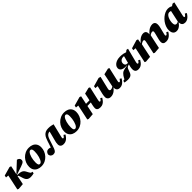

<svg xmlns="http://www.w3.org/2000/svg" viewBox="647 -2562 4617 4617"><g transform="rotate(-45 2956.0 -253.0)"><path d="M62 12 30 -3 119 -420 180 -386 41 -399 52 -453 278 -516 319 -502 292 -371 261 -228Q249 -171 237.5 -114.5Q226 -58 214 0ZM581 0Q561 6 532.5 11Q504 16 474 16Q412 16 375.5 -11.5Q339 -39 319 -103L295 -180Q289 -199 283.5 -209Q278 -219 270.5 -223.5Q263 -228 253 -231L245 -234V-271H268L333 -335L527 -515Q559 -509 582.5 -488Q606 -467 606 -432Q606 -406 593 -388.5Q580 -371 553.5 -357.5Q527 -344 487 -330L263 -254L265 -251L319 -247Q359 -245 389 -236Q419 -227 442 -208.5Q465 -190 481 -159L513 -100Q526 -75 536.5 -63.5Q547 -52 567 -49L588 -46Z M834 16Q771 16 721 -6.5Q671 -29 642.5 -74Q614 -119 614 -187Q614 -250 637 -309Q660 -368 703 -415Q746 -462 805 -490Q864 -518 934 -518Q998 -518 1047.5 -495.5Q1097 -473 1125.5 -428Q1154 -383 1154 -315Q1154 -253 1130.5 -193.5Q1107 -134 1064.5 -87Q1022 -40 963.5 -12Q905 16 834 16ZM848 -50Q870 -50 888.5 -68Q907 -86 922 -117Q937 -148 948 -187.5Q959 -227 965 -270Q971 -313 971 -355Q971 -410 957 -431Q943 -452 919 -452Q897 -452 878.5 -433.5Q860 -415 845 -384.5Q830 -354 819 -314.5Q808 -275 802.5 -232.5Q797 -190 797 -150Q797 -92 811 -71Q825 -50 848 -50Z M1241 16Q1206 16 1178 -7.5Q1150 -31 1147 -77Q1156 -115 1180.5 -138.5Q1205 -162 1243 -162Q1262 -162 1276 -159Q1290 -156 1303.5 -149Q1317 -142 1335 -129L1353 -116L1311 -61L1287 -82Q1301 -118 1313.5 -153.5Q1326 -189 1338.5 -227.5Q1351 -266 1365 -309Q1378 -349 1394.5 -386.5Q1411 -424 1436 -453.5Q1461 -483 1499 -500.5Q1537 -518 1593 -518Q1646 -518 1685 -510.5Q1724 -503 1754 -494L1675 -167Q1671 -150 1668.5 -136.5Q1666 -123 1666 -113Q1666 -102 1671 -96Q1676 -90 1685 -90Q1698 -90 1710 -103.5Q1722 -117 1742 -145L1783 -119Q1764 -86 1737.5 -55Q1711 -24 1675.5 -4Q1640 16 1591 16Q1537 16 1509.5 -9.5Q1482 -35 1482 -82Q1482 -110 1486 -133.5Q1490 -157 1495 -177L1538 -341Q1548 -376 1556 -412Q1564 -448 1572 -485L1633 -435Q1622 -437 1607.5 -439Q1593 -441 1580 -441Q1536 -441 1507 -424.5Q1478 -408 1458.5 -375.5Q1439 -343 1424 -295Q1410 -252 1397.5 -214.5Q1385 -177 1373.5 -142.5Q1362 -108 1349 -73Q1334 -31 1309.5 -7.5Q1285 16 1241 16Z M2031 16Q1968 16 1918 -6.5Q1868 -29 1839.5 -74Q1811 -119 1811 -187Q1811 -250 1834 -309Q1857 -368 1900 -415Q1943 -462 2002 -490Q2061 -518 2131 -518Q2195 -518 2244.5 -495.5Q2294 -473 2322.5 -428Q2351 -383 2351 -315Q2351 -253 2327.5 -193.5Q2304 -134 2261.5 -87Q2219 -40 2160.5 -12Q2102 16 2031 16ZM2045 -50Q2067 -50 2085.5 -68Q2104 -86 2119 -117Q2134 -148 2145 -187.5Q2156 -227 2162 -270Q2168 -313 2168 -355Q2168 -410 2154 -431Q2140 -452 2116 -452Q2094 -452 2075.5 -433.5Q2057 -415 2042 -384.5Q2027 -354 2016 -314.5Q2005 -275 1999.5 -232.5Q1994 -190 1994 -150Q1994 -92 2008 -71Q2022 -50 2045 -50Z M2441 12 2409 -3 2498 -420 2559 -386 2420 -399 2431 -453 2657 -516 2698 -502 2671 -371 2640 -228Q2628 -171 2616.5 -114.5Q2605 -58 2593 0ZM2558 -227V-291H2843V-235ZM2843 16Q2784 16 2756.5 -6Q2729 -28 2729 -71Q2729 -99 2734.5 -124.5Q2740 -150 2744 -171L2783 -342Q2791 -377 2797.5 -410.5Q2804 -444 2811 -480L2967 -519L3002 -502L2926 -167Q2923 -150 2920 -136.5Q2917 -123 2917 -113Q2917 -102 2922 -96Q2927 -90 2937 -90Q2950 -90 2961.5 -103.5Q2973 -117 2993 -145L3034 -119Q3015 -86 2989 -55Q2963 -24 2927.5 -4Q2892 16 2843 16Z M3195 16Q3161 16 3137 2.5Q3113 -11 3101 -33Q3089 -55 3089 -82Q3089 -110 3093 -135.5Q3097 -161 3102 -184L3159 -421L3202 -389L3079 -399L3089 -454L3307 -516L3359 -502L3289 -208Q3286 -195 3283.5 -184.5Q3281 -174 3279.5 -165.5Q3278 -157 3278 -148Q3278 -129 3288.5 -118.5Q3299 -108 3316 -108Q3332 -108 3348.5 -113Q3365 -118 3383 -129Q3401 -140 3421 -156L3431 -108H3402Q3375 -69 3343 -41.5Q3311 -14 3274 1Q3237 16 3195 16ZM3501 16Q3450 16 3424 -12Q3398 -40 3398 -94Q3398 -102 3399 -109Q3400 -116 3401 -123H3393L3440 -342Q3447 -377 3454 -410.5Q3461 -444 3468 -480L3624 -516L3659 -502L3583 -167Q3580 -150 3577 -136.5Q3574 -123 3574 -113Q3574 -102 3579 -96Q3584 -90 3594 -90Q3607 -90 3618.5 -103.5Q3630 -117 3650 -145L3691 -119Q3673 -86 3646.5 -55Q3620 -24 3585 -4Q3550 16 3501 16Z M3667 0 3679 -47 3764 -60 3710 -30Q3725 -58 3739 -84.5Q3753 -111 3769.5 -135Q3786 -159 3807 -179Q3827 -198 3852.5 -209.5Q3878 -221 3914 -228.5Q3950 -236 4003 -243V-249Q3933 -243 3886.5 -255.5Q3840 -268 3817.5 -294Q3795 -320 3796 -357Q3797 -400 3826 -436Q3855 -472 3907.5 -494Q3960 -516 4031 -516Q4097 -516 4138 -507Q4179 -498 4212 -485L4258 -521L4304 -513L4218 -179Q4215 -166 4212.5 -154.5Q4210 -143 4208.5 -132.5Q4207 -122 4207 -113Q4207 -102 4212.5 -96Q4218 -90 4227 -90Q4240 -90 4251.5 -103.5Q4263 -117 4283 -145L4324 -119Q4306 -88 4281 -57Q4256 -26 4221 -5Q4186 16 4137 16Q4082 16 4055 -11Q4028 -38 4028 -90Q4028 -105 4030 -124Q4032 -143 4036 -163.5Q4040 -184 4046 -205L4078 -332Q4089 -370 4098.5 -408Q4108 -446 4117 -485L4142 -450Q4130 -453 4116.5 -455Q4103 -457 4084 -457Q4052 -457 4025.5 -444.5Q3999 -432 3982.5 -408Q3966 -384 3966 -348Q3966 -313 3985.5 -292.5Q4005 -272 4049 -272Q4072 -272 4088.5 -275.5Q4105 -279 4122 -283L4114 -245L4053 -232Q4029 -227 4011.5 -219Q3994 -211 3982 -198Q3970 -185 3962 -164Q3954 -141 3944.5 -118.5Q3935 -96 3927 -73Q3915 -41 3895 -22Q3875 -3 3845.5 5.5Q3816 14 3776 14Q3745 14 3714 9.5Q3683 5 3667 0Z M4390 12 4358 -3 4447 -420 4508 -386 4369 -399 4380 -453 4593 -516 4634 -502 4610 -364 4619 -365 4589 -228Q4577 -171 4565.5 -114.5Q4554 -58 4542 0ZM4691 12 4659 -3 4721 -288Q4727 -313 4730 -330.5Q4733 -348 4733 -362Q4733 -376 4724.5 -384Q4716 -392 4702 -392Q4687 -392 4670 -385.5Q4653 -379 4633.5 -365.5Q4614 -352 4592 -332L4587 -386H4611Q4640 -424 4673.5 -454Q4707 -484 4744.5 -501Q4782 -518 4820 -518Q4867 -518 4891 -492.5Q4915 -467 4915 -420Q4915 -399 4913.5 -388.5Q4912 -378 4909 -365H4921L4891 -228Q4879 -171 4867 -114.5Q4855 -58 4843 0ZM5078 16Q5023 16 4998.5 -8Q4974 -32 4974 -72Q4974 -100 4980.5 -127.5Q4987 -155 4992 -177L5022 -296Q5028 -320 5031 -335.5Q5034 -351 5034 -362Q5034 -376 5025.5 -384Q5017 -392 5001 -392Q4986 -392 4968.5 -385.5Q4951 -379 4932 -365.5Q4913 -352 4890 -331L4886 -385H4909Q4940 -426 4975 -455.5Q5010 -485 5049 -501.5Q5088 -518 5129 -518Q5176 -518 5200 -491.5Q5224 -465 5224 -419Q5224 -393 5220.5 -370Q5217 -347 5211 -324L5171 -163Q5167 -148 5164.5 -135.5Q5162 -123 5162 -113Q5162 -102 5166.5 -96Q5171 -90 5180 -90Q5193 -90 5205.5 -103Q5218 -116 5238 -145L5279 -120Q5260 -86 5232.5 -55Q5205 -24 5167 -4Q5129 16 5078 16Z M5435 16Q5398 16 5370 0Q5342 -16 5326.5 -50Q5311 -84 5311 -136Q5311 -192 5332 -247.5Q5353 -303 5388.5 -351.5Q5424 -400 5469.5 -437.5Q5515 -475 5565 -496.5Q5615 -518 5663 -518Q5688 -518 5709.5 -513.5Q5731 -509 5750 -500.5Q5769 -492 5786 -480L5720 -400Q5696 -419 5674.5 -426Q5653 -433 5632 -433Q5622 -433 5611 -431Q5600 -429 5589 -423.5Q5578 -418 5567 -408Q5543 -385 5526.5 -349Q5510 -313 5501.5 -273.5Q5493 -234 5493 -202Q5493 -150 5508.5 -129.5Q5524 -109 5551 -109Q5566 -109 5580.5 -114Q5595 -119 5608.5 -126.5Q5622 -134 5635 -143L5637 -101H5615Q5596 -73 5569 -46Q5542 -19 5508.5 -1.5Q5475 16 5435 16ZM5723 16Q5675 16 5646 -10Q5617 -36 5616 -85Q5616 -88 5616 -90.5Q5616 -93 5616.5 -96Q5617 -99 5617 -101H5607L5682 -447H5716L5826 -522L5880 -515L5802 -167Q5799 -150 5796 -137Q5793 -124 5793 -113Q5793 -102 5798 -96Q5803 -90 5813 -90Q5826 -90 5837.5 -104Q5849 -118 5869 -146L5911 -120Q5892 -86 5865 -55Q5838 -24 5802.5 -4Q5767 16 5723 16Z"/></g></svg>

Font: Source Serif 4 Black
Style: Italic
Weight: 900
Italic angle: -12°
Designer: Frank Grießhammer
Foundry: Adobe Systems Incorporated
Version: Version 4.004;hotconv 1.0.116;makeotfexe 2.5.65601